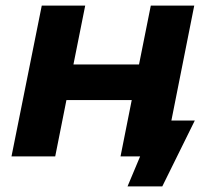

<svg xmlns="http://www.w3.org/2000/svg" viewBox="-20 -558 760 685"><path d="M21 0 129 -538H284L242 -328H476L518 -538H673L566 0H410L450 -201H217L177 0ZM435 107 495 -36 582 0H410L439 -128H675L559 107Z"/></svg>

Font: MOST Montserrat
Style: Bold Italic
Weight: 700
Italic angle: -11.3°
Designer: Julieta Ulanovsky
Foundry: Julieta Ulanovsky
Version: Version 8.000;March 11, 2024;FontCreator 15.0.0.2926 64-bit